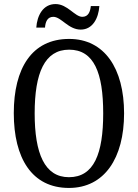

<svg xmlns="http://www.w3.org/2000/svg" viewBox="-20 -917 681 947"><path d="M378 -771C437 -771 466 -827 470 -887H428C425 -860 416 -834 386 -834C349 -834 313 -897 254 -897C192 -897 163 -840 159 -781H202C204 -808 213 -834 243 -834C282 -834 317 -771 378 -771ZM320 10C495 10 592 -137 592 -358C592 -580 495 -725 321 -725C137 -725 48 -580 48 -359C48 -137 137 10 320 10ZM320 -43C200 -43 151 -160 151 -358C151 -557 200 -672 321 -672C444 -672 489 -557 489 -358C489 -160 444 -43 320 -43Z"/></svg>

Font: Noto Serif Lao Condensed
Style: Regular
Weight: 400
Width: 3
Designer: Monotype Design Team
Foundry: Monotype Imaging Inc.
Version: Version 2.003